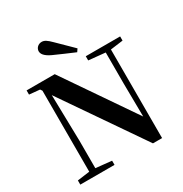

<svg xmlns="http://www.w3.org/2000/svg" viewBox="-218 -1142 1251 1312"><g transform="rotate(-30 407.5 -486.5)"><path d="M487 -816C447 -856 406 -896 368 -933C335 -966 318 -977 296 -977C267 -977 247 -954 247 -931C247 -910 262 -887 311 -864C364 -841 418 -816 472 -794ZM609 4H681V-695L780 -708V-741H509V-708L640 -695V-450L643 -188L264 -741H42V-708L125 -700L135 -685V-46L38 -33V0H308V-33L183 -46V-261L175 -627Z"/></g></svg>

Font: GenRyuMin2 TW B
Style: Regular
Weight: 700
Version: Version 2.100;PS 2.1;hotconv 16.6.51;makeotf.lib2.5.65220 DE